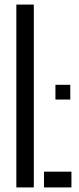

<svg xmlns="http://www.w3.org/2000/svg" viewBox="-20 -820 344 840"><path d="M51.5 0V-800H128V0ZM172.5 0V-69H292.5V0ZM222.5 -384.5V-449H287.5V-384.5Z"/></svg>

Font: Big Shoulders Stencil Display Medium
Style: Regular
Weight: 500
Designer: Patric King
Foundry: XO Type Co
Version: Version 1.000